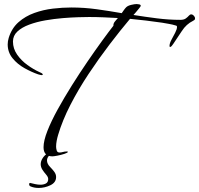

<svg xmlns="http://www.w3.org/2000/svg" viewBox="-20 -654 983 948"><path d="M239 118Q195 118 195 73Q195 41 214 -7.5Q233 -56 265 -114Q297 -172 335 -232.5Q373 -293 412 -350Q451 -407 484.5 -453Q518 -499 540 -527Q539 -538 547.5 -548Q556 -558 562 -565Q527 -567 491 -568.5Q455 -570 420 -570Q402 -570 367 -569Q332 -568 289.5 -564.5Q247 -561 204 -553.5Q161 -546 124.5 -532.5Q88 -519 66 -498.5Q44 -478 44 -449Q44 -414 64.5 -384.5Q85 -355 115.5 -333Q146 -311 175 -298Q178 -297 184.5 -293.5Q191 -290 191 -286Q191 -284 189 -283.5Q187 -283 186 -283Q182 -283 177.5 -284.5Q173 -286 168 -287Q136 -298 101 -317.5Q66 -337 42 -366.5Q18 -396 18 -435Q18 -450 23 -467Q38 -515 71.5 -544.5Q105 -574 149.5 -590Q194 -606 241.5 -611.5Q289 -617 332 -617Q395 -617 457 -608.5Q519 -600 581 -589Q586 -596 591.5 -604Q597 -612 603 -618Q611 -626 628 -630Q645 -634 655 -634Q659 -634 667 -632.5Q675 -631 675 -625Q675 -623 667 -613Q659 -603 650.5 -593Q642 -583 639 -580Q696 -571 754.5 -563.5Q813 -556 871 -556Q888 -556 897.5 -563Q907 -570 912.5 -576.5Q918 -583 924 -583Q931 -583 937 -576.5Q943 -570 943 -563Q943 -558 940 -555.5Q937 -553 933 -551Q900 -535 878 -501Q856 -467 836 -438Q834 -435 829 -428.5Q824 -422 820 -422Q817 -422 817 -427Q817 -440 826.5 -457.5Q836 -475 845 -492.5Q854 -510 854 -521Q854 -527 848 -528Q832 -533 814.5 -536Q797 -539 780 -542Q740 -548 701 -552.5Q662 -557 622 -561Q574 -504 521 -434.5Q468 -365 417.5 -289Q367 -213 327.5 -136Q288 -59 267 12Q263 25 260 40.5Q257 56 257 70Q257 79 260 89Q263 99 274 99Q282 99 290.5 96.5Q299 94 308 94Q309 94 312 94Q315 94 315 96Q315 100 298.5 105.5Q282 111 263.5 114.5Q245 118 239 118ZM171 274Q148 274 130 266Q124 263 124 256Q124 247 132 250Q140 252 153.5 255Q167 258 180 258Q195 258 206.5 252Q218 246 218 230Q218 220 208 208.5Q198 197 190 185Q181 171 181 157Q181 143 189 129.5Q197 116 209 107Q217 101 227.5 97Q238 93 250 93Q259 93 259 98Q234 103 225 112Q212 124 212 138Q212 155 228 171Q238 181 247.5 193.5Q257 206 257 220Q257 247 229 260.5Q201 274 171 274Z"/></svg>

Font: Bonheur Royale
Style: Regular
Weight: 400
Designer: Robert E. Leuschke
Foundry: Robert E. Leuschke
Version: Version 1.010; ttfautohint (v1.8.3)